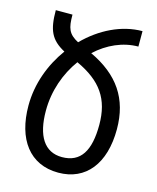

<svg xmlns="http://www.w3.org/2000/svg" viewBox="-111 -802 729 889"><g transform="rotate(15 253.5 -357.0)"><path d="M40 -255C40 -94 116 10 253 10C385 10 464 -89 464 -254C464 -401 396 -499 258 -564C316 -618 388 -650 461 -650V-724C362 -724 263 -675 186 -597C137 -623 128 -649 128 -714H48C48 -619 67 -576 136 -539C77 -458 40 -359 40 -255ZM124 -253C124 -348 156 -437 207 -507C328 -451 380 -377 380 -253C380 -129 341 -64 251 -64C167 -64 124 -132 124 -253Z"/></g></svg>

Font: Noto Sans Armenian ExtraCondensed
Style: Regular
Weight: 400
Width: 2
Designer: Monotype Design Team
Foundry: Monotype Imaging Inc.
Version: Version 2.008